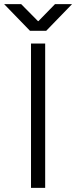

<svg xmlns="http://www.w3.org/2000/svg" viewBox="-49 -915 371 935"><path d="M171 -703V0H102V-703ZM54 -895 136 -812H138L219 -895H302L176 -765H97L-29 -895Z"/></svg>

Font: Museo Sans Light
Style: Regular
Weight: 300
Designer: Jos Buivenga
Foundry: Jos Buivenga & Rosetta Type Foundry (extension, remastering)
Version: Version 3.600;PS 1.000;hotconv 1.0.88;makeotf.lib2.5.647800;